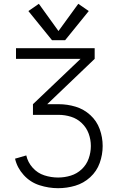

<svg xmlns="http://www.w3.org/2000/svg" viewBox="-20 -988 615 1008"><path d="M285 0Q236 0 187.5 -15.5Q139 -31 104.5 -69Q70 -107 59 -155L118 -172Q126 -136 151.5 -107.5Q177 -79 212.5 -67.5Q248 -56 285 -56Q319 -56 351.5 -66Q384 -76 409 -99.5Q434 -123 445.5 -155.5Q457 -188 457 -221.5Q457 -255 445.5 -286.5Q434 -318 409.5 -341.5Q385 -365 353 -375Q321 -385 288 -385H153V-441L403 -679H64V-735H477V-679L228 -441H288Q333 -441 376.5 -428Q420 -415 454 -384Q488 -353 503.5 -310Q519 -267 519 -221.5Q519 -176 503.5 -132.5Q488 -89 453.5 -57.5Q419 -26 375 -13Q331 0 285 0ZM253 -777 129 -930 184 -968 287 -825 391 -968 446 -930 322 -777Z"/></svg>

Font: Jozsika Light
Style: Regular
Weight: 300
Monospace: yes
Designer: Belleve Invis
Foundry: Belleve Invis
Version: 2.1.0